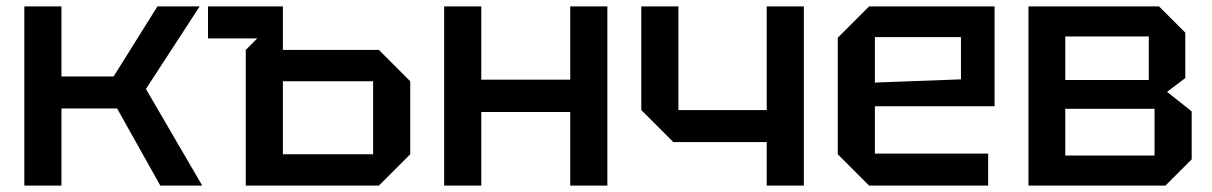

<svg xmlns="http://www.w3.org/2000/svg" viewBox="-20 -580 3788 600"><path d="M56 0V-560H172V-341H335L472 -560H604L436 -302L612 0H481L346 -241H172V0Z M748 0V-424L784 -460H630V-560H864V-424H1164L1262 -326V-98L1164 0ZM864 -98H1146V-326H864Z M1368 0V-560H1484V-331H1762V-560H1878V0H1762V-230H1484V0Z M2492 -560V0H2376V-136H2084L1984 -236V-560H2100V-236H2376V-560Z M2598 -98V-462L2696 -560H3088V-248H2714V-100H3068V0H2696ZM2714 -322 2983 -332V-464H2714Z M3194 -560V0H3622L3704 -82V-232L3627 -293L3684 -336V-478L3602 -560ZM3309 -330V-466H3570V-330ZM3309 -94V-240H3588V-94Z"/></svg>

Font: Tektur Medium
Style: Regular
Weight: 500
Designer: Adam Jagosz
Foundry: Adam Jagosz
Version: Version 1.005;gftools[0.9.30]